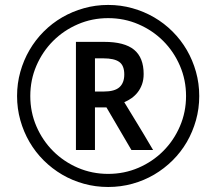

<svg xmlns="http://www.w3.org/2000/svg" viewBox="-20 -744 872 774"><path d="M362.8 -375H397.9Q442.4 -375 461.7 -392.6Q481 -410.2 481 -443.8Q481 -480 460.7 -494.4Q440.4 -508.8 397 -508.8H362.8ZM559.1 -445.8Q559.1 -422.4 552.5 -404.1Q545.9 -385.7 534.9 -371.8Q523.9 -357.9 510 -348.1Q496.1 -338.4 481 -332Q513.7 -278.3 539.6 -235.8Q550.8 -217.8 561 -200.4Q571.3 -183.1 579.3 -169.4Q587.4 -155.8 592.3 -147.5L597.2 -139.2H509.8L409.2 -311H362.8V-139.2H286.1V-575.2H399.9Q481.9 -575.2 520.5 -543.5Q559.1 -511.7 559.1 -445.8ZM48.8 -356.9Q48.8 -407.7 62 -454.6Q75.2 -501.5 98.9 -542.2Q122.6 -583 156.2 -616.7Q189.9 -650.4 230.7 -674.1Q271.5 -697.8 318.4 -710.9Q365.2 -724.1 416 -724.1Q466.8 -724.1 513.7 -710.9Q560.5 -697.8 601.3 -674.1Q642.1 -650.4 675.8 -616.7Q709.5 -583 733.2 -542.2Q756.8 -501.5 770 -454.6Q783.2 -407.7 783.2 -356.9Q783.2 -306.2 770 -259.3Q756.8 -212.4 733.2 -171.6Q709.5 -130.9 675.8 -97.4Q642.1 -64 601.3 -40Q560.5 -16.1 513.7 -3.2Q466.8 9.8 416 9.8Q365.2 9.8 318.4 -3.2Q271.5 -16.1 230.7 -40Q189.9 -64 156.2 -97.4Q122.6 -130.9 98.9 -171.6Q75.2 -212.4 62 -259.3Q48.8 -306.2 48.8 -356.9ZM102.1 -356.9Q102.1 -292 126.7 -234.9Q151.4 -177.7 194.1 -135Q236.8 -92.3 293.9 -67.6Q351.1 -43 416 -43Q481 -43 538.1 -67.6Q595.2 -92.3 637.9 -135Q680.7 -177.7 705.3 -234.9Q730 -292 730 -356.9Q730 -421.9 705.3 -479Q680.7 -536.1 637.9 -578.9Q595.2 -621.6 538.1 -646.2Q481 -670.9 416 -670.9Q351.1 -670.9 293.9 -646.2Q236.8 -621.6 194.1 -578.9Q151.4 -536.1 126.7 -479Q102.1 -421.9 102.1 -356.9Z"/></svg>

Font: WenQuanYi Micro Hei
Style: Regular
Weight: 400
Foundry: Ascender Corporation
Version: Version 0.2.0-beta